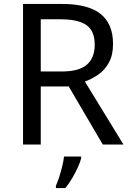

<svg xmlns="http://www.w3.org/2000/svg" viewBox="-20 -734 662 975"><path d="M294 -714Q427 -714 490.5 -663.5Q554 -613 554 -511Q554 -454 533 -416Q512 -378 479.5 -355.5Q447 -333 411 -320L607 0H502L329 -295H187V0H97V-714ZM289 -636H187V-371H294Q381 -371 421 -405.5Q461 -440 461 -507Q461 -577 419 -606.5Q377 -636 289 -636ZM392 70Q388 88 375.5 115.5Q363 143 346.5 171Q330 199 312 221H264V209Q272 192 280.5 165.5Q289 139 296 110.5Q303 82 305 61H392Z"/></svg>

Font: Noto Sans Cypro Minoan
Style: Regular
Weight: 400
Designer: David Williams
Foundry: David Williams
Version: Version 1.503; ttfautohint (v1.8.4.7-5d5b)